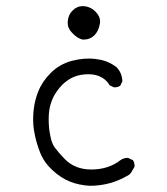

<svg xmlns="http://www.w3.org/2000/svg" viewBox="-20 -617 540 622"><path d="M251.5 -488.8Q271.5 -488.8 285.2 -502Q299.3 -516.1 303.2 -538.6Q304.2 -543 304.2 -548.3Q304.2 -564.5 289.1 -579.6Q274.4 -594.2 255.4 -596.7Q251.5 -597.2 248.5 -597.2Q229 -597.2 214.8 -582.5Q201.7 -569.8 199.7 -549.3Q199.2 -546.9 199.2 -543.9Q199.2 -524.9 213.9 -510.3Q231 -492.2 247.6 -488.8Q249.5 -488.8 251.5 -488.8ZM308.1 -422.9Q300.8 -424.3 290.5 -425.8Q280.3 -427.2 270.3 -427.2Q260.3 -427.2 253.4 -426.8Q233.4 -425.3 212.9 -419.9Q172.9 -409.2 144.8 -381.1Q116.7 -353 104 -320.8Q87.4 -279.8 87.4 -230.5Q87.4 -208 91.3 -188Q96.7 -156.7 109.9 -123Q122.6 -90.8 149.9 -65.7Q177.2 -40.5 206.3 -28.8Q235.4 -17.1 271 -15.1Q340.3 -15.1 398.9 -51.3L404.3 -57.1L415.5 -76.2Q416 -77.6 416 -78.6Q416 -90.3 410.6 -98.1L396 -105Q394.5 -105.5 393.6 -105.5Q380.4 -105.5 370.1 -98.1Q331.5 -67.9 275.4 -67.9Q222.7 -67.9 189.5 -102.1Q170.4 -121.6 157.7 -138.7Q147.5 -152.3 143.1 -176.8Q137.7 -202.1 137.7 -229.5Q137.7 -256.8 142.8 -275.4Q147.9 -293.9 156.7 -309.6Q167.5 -327.6 181.2 -341.8Q209 -369.1 242.7 -374.5Q254.9 -376.5 265.6 -376.5Q303.2 -376.5 324.7 -354.5Q331.1 -348.6 335 -340.8L348.1 -334.5Q349.6 -334 350.6 -334Q361.8 -334 369.6 -339.4L376.5 -353.5Q375.5 -380.9 357.4 -399.4Q336.4 -416 308.1 -422.9Z"/></svg>

Font: NaikaiFont
Style: ExtraLight
Weight: 200
Version: Version 1.89